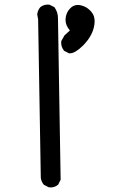

<svg xmlns="http://www.w3.org/2000/svg" viewBox="-20 -817 540 841"><path d="M189.5 -796.9Q192.4 -796.9 196.8 -796.4L218.3 -785.6Q233.9 -763.7 233.9 -738.3L245.6 -29.8L234.9 -8.3Q226.1 -1 217.8 1.5Q209.5 3.9 203.9 3.9Q198.2 3.9 193.8 3.4L172.4 -7.3Q160.6 -21 158.7 -38.6Q158.7 -39.1 147 -731.9L143.1 -753.9Q145 -772 156.2 -785.2Q169.9 -796.9 189.5 -796.9ZM286.1 -683.6Q267.1 -705.6 267.1 -729.5Q267.1 -731.4 267.1 -733.9Q269 -762.2 288.1 -781.2Q302.2 -795.4 321.3 -795.4Q328.6 -795.4 338.1 -792.7Q347.7 -790 357.4 -784.7Q371.1 -776.4 381.3 -763.7Q394.5 -748 394.5 -724.1Q394.5 -711.4 391.1 -696.8Q380.9 -654.8 343.3 -617.2Q309.1 -583.5 286.6 -583.5Q285.2 -583.5 282.7 -583.5L261.2 -594.2L260.3 -595.2Q248 -610.4 248 -629.9Q248 -633.3 248.5 -637.2L262.2 -661.6Z"/></svg>

Font: Bakudai
Style: Medium
Weight: 500
Version: Version 1.48